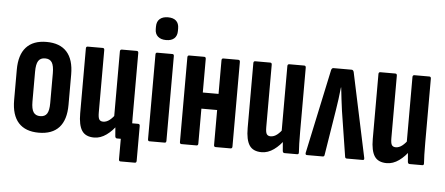

<svg xmlns="http://www.w3.org/2000/svg" viewBox="-53 -815 2458 1061"><g transform="rotate(5 1176.0 -284.0)"><path d="M182.2 6Q108.2 6 69.8 -36.2Q31.4 -78.5 31.4 -161.6V-330Q31.4 -413 69.8 -455.2Q108.2 -497.5 182.2 -497.5Q256.6 -497.5 294.9 -455.2Q333.1 -413 333.1 -330V-161.6Q333.1 -78.5 294.9 -36.2Q256.6 6 182.2 6ZM182.2 -85.8Q208.3 -85.8 219.9 -103.6Q231.5 -121.3 231.5 -162.6V-328Q231.5 -369.9 219.9 -388.1Q208.3 -406.2 182.2 -406.2Q156.2 -406.2 144.6 -388.1Q133 -369.9 133 -328V-162.6Q133 -121.3 144.9 -103.6Q156.8 -85.8 182.2 -85.8Z M646.6 124.8Q637.2 124.8 637.2 113.8V0H619.9L688.4 -90.7H725.3Q735.2 -90.7 735.2 -79.7V113.8Q735.2 124.8 725.9 124.8ZM489.5 6Q441.9 6 421.7 -24.5Q401.4 -54.9 401.4 -120.7V-480.5Q401.4 -491.5 410.8 -491.5H494.1Q503.4 -491.5 503.4 -480.5V-134.5Q503.4 -105.5 510 -95.7Q516.5 -85.8 531.6 -85.8Q550.2 -85.8 567.7 -99.6Q585.2 -113.4 600.5 -136.5L614.7 -77.7Q589.9 -40.8 557.2 -17.4Q524.4 6 489.5 6ZM616.2 0Q607.9 0 605.9 -10.2Q603.9 -28.4 602.2 -55.2Q600.5 -81.9 600.1 -97.9L590.1 -116.7V-480.5Q590.1 -491.5 600.4 -491.5H682.7Q692.1 -491.5 692.1 -480.5V-124.7Q692.1 -87 692.9 -58.9Q693.7 -30.8 695.1 -12.6Q696.4 0 687.1 0Z M796.4 0Q787.4 0 787.4 -10.9V-480.9Q787.4 -491.5 796.4 -491.5H880.5Q889.4 -491.5 889.4 -480.9V-10.9Q889.4 0 880.5 0ZM838.7 -565.3Q809.7 -565.3 793.3 -579.8Q776.8 -594.3 776.8 -621.1V-635.2Q776.8 -662.8 793.3 -677.2Q809.7 -691.6 838.7 -691.6Q868.5 -691.6 884.1 -677.2Q899.7 -662.8 899.7 -635.2V-621.1Q899.7 -594.3 884.1 -579.8Q868.5 -565.3 838.7 -565.3Z M1163 0Q1153.7 0 1153.7 -10.9V-480.5Q1153.7 -491.5 1163 -491.5H1245.7Q1255.7 -491.5 1255.7 -480.5V-10.9Q1255.7 0 1245.7 0ZM973.8 0Q964.4 0 964.4 -10.9V-480.5Q964.4 -491.5 973.8 -491.5H1057.1Q1066.4 -491.5 1066.4 -480.5V-10.9Q1066.4 0 1057.1 0ZM1051.6 -204.8V-294.2H1169.4V-204.8Z M1418.5 6Q1370.9 6 1350.7 -24.5Q1330.4 -54.9 1330.4 -120.7V-480.5Q1330.4 -491.5 1339.8 -491.5H1423.1Q1432.4 -491.5 1432.4 -480.5V-134.5Q1432.4 -105.5 1439 -95.7Q1445.5 -85.8 1460.6 -85.8Q1479.2 -85.8 1496.7 -99.6Q1514.2 -113.4 1529.5 -136.5L1543.7 -77.7Q1518.9 -40.8 1486.2 -17.4Q1453.4 6 1418.5 6ZM1545.2 0Q1536.9 0 1534.9 -10.2Q1532.9 -28.4 1531.2 -55.2Q1529.5 -81.9 1529.1 -97.9L1519.1 -116.7V-480.5Q1519.1 -491.5 1529.4 -491.5H1611.7Q1621.1 -491.5 1621.1 -480.5V-124.7Q1621.1 -87 1621.9 -58.9Q1622.7 -30.8 1624.1 -12.6Q1625.4 0 1616.1 0Z M1669.6 0Q1659.6 0 1662 -12.6L1761.7 -479.2Q1764.7 -491.5 1774.1 -491.5H1874.5Q1884.2 -491.5 1887.2 -479.2L1986.6 -11.9Q1989 0 1979.6 0H1890.8Q1882.3 0 1880.9 -8.6L1841.3 -260.5Q1837.5 -291.5 1833.2 -323.2Q1829 -354.8 1825.8 -388.6H1824.4Q1821.1 -354.8 1816.7 -323.3Q1812.3 -291.7 1807.4 -260.7L1766.9 -8.6Q1765.5 0 1757.6 0Z M2112.5 6Q2064.9 6 2044.7 -24.5Q2024.4 -54.9 2024.4 -120.7V-480.5Q2024.4 -491.5 2033.8 -491.5H2117.1Q2126.4 -491.5 2126.4 -480.5V-134.5Q2126.4 -105.5 2133 -95.7Q2139.5 -85.8 2154.6 -85.8Q2173.2 -85.8 2190.7 -99.6Q2208.2 -113.4 2223.5 -136.5L2237.7 -77.7Q2212.9 -40.8 2180.2 -17.4Q2147.4 6 2112.5 6ZM2239.2 0Q2230.9 0 2228.9 -10.2Q2226.9 -28.4 2225.2 -55.2Q2223.5 -81.9 2223.1 -97.9L2213.1 -116.7V-480.5Q2213.1 -491.5 2223.4 -491.5H2305.7Q2315.1 -491.5 2315.1 -480.5V-124.7Q2315.1 -87 2315.9 -58.9Q2316.7 -30.8 2318.1 -12.6Q2319.4 0 2310.1 0Z"/></g></svg>

Font: Sofia Sans Extra Condensed
Style: Regular
Weight: 400
Designer: Botio Nikoltchev, Ani Petrova
Foundry: lettersoup
Version: Version 4.101